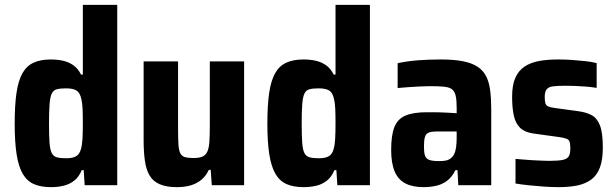

<svg xmlns="http://www.w3.org/2000/svg" viewBox="-20 -763 2536 791"><path d="M189.8 8Q148.4 8 119.8 -4.5Q91.3 -17 73.9 -46.5Q56.6 -76 48.5 -126.7Q40.5 -177.4 40.5 -254Q40.5 -329.7 48 -380.8Q55.6 -431.8 72.7 -461.8Q89.8 -491.7 118.5 -504.8Q147.2 -518 189.1 -518Q217.6 -518 241.2 -512.4Q264.7 -506.9 283.1 -493.5Q301.5 -480.2 314 -455.6H321.3V-743H463V0H328.8L324.8 -62.1H316.7Q305.7 -34.8 286.2 -19.2Q266.7 -3.6 241.9 2.2Q217.2 8 189.8 8ZM252.9 -111Q280.1 -111 294.1 -119.7Q308.2 -128.4 313.6 -149.4Q318.6 -167 319.9 -192.8Q321.3 -218.6 321.3 -256.7Q321.3 -291.8 320.1 -316.1Q319 -340.4 315.2 -354.4Q309.8 -380.9 295.4 -389.9Q281.1 -399 251.7 -399Q228.1 -399 214.1 -395.3Q200.1 -391.6 193.4 -377.9Q186.7 -364.2 184.3 -335.2Q181.9 -306.2 181.9 -255Q181.9 -204.8 184 -175.5Q186.2 -146.2 193.1 -132.5Q200.1 -118.9 214.1 -115Q228.1 -111 252.9 -111Z M708.9 8Q664.6 8 637.2 -4.3Q609.7 -16.6 595.8 -40.8Q581.8 -65.1 576.8 -101.5Q571.7 -137.8 571.7 -185.4V-510H713.6V-233.8Q713.6 -191.2 715.2 -166.5Q716.9 -141.8 723.5 -130.3Q730.2 -118.7 742.7 -115.4Q755.1 -112 776.7 -112Q799.5 -112 813.1 -117.4Q826.6 -122.8 833.6 -137.2Q840.6 -151.6 842.5 -178.2Q844.4 -204.9 844.4 -246.4V-510H985.7V0H852.5L848.1 -63.1H840.2Q828.9 -38.5 809.9 -22.6Q790.9 -6.7 765.6 0.7Q740.3 8 708.9 8Z M1230.8 8Q1189.4 8 1160.8 -4.5Q1132.3 -17 1114.9 -46.5Q1097.6 -76 1089.5 -126.7Q1081.5 -177.4 1081.5 -254Q1081.5 -329.7 1089 -380.8Q1096.6 -431.8 1113.7 -461.8Q1130.8 -491.7 1159.5 -504.8Q1188.2 -518 1230.1 -518Q1258.6 -518 1282.2 -512.4Q1305.7 -506.9 1324.1 -493.5Q1342.5 -480.2 1355 -455.6H1362.3V-743H1504V0H1369.8L1365.8 -62.1H1357.7Q1346.7 -34.8 1327.2 -19.2Q1307.7 -3.6 1282.9 2.2Q1258.2 8 1230.8 8ZM1293.9 -111Q1321.1 -111 1335.1 -119.7Q1349.2 -128.4 1354.6 -149.4Q1359.6 -167 1360.9 -192.8Q1362.3 -218.6 1362.3 -256.7Q1362.3 -291.8 1361.1 -316.1Q1360 -340.4 1356.2 -354.4Q1350.8 -380.9 1336.4 -389.9Q1322.1 -399 1292.7 -399Q1269.1 -399 1255.1 -395.3Q1241.1 -391.6 1234.4 -377.9Q1227.7 -364.2 1225.3 -335.2Q1222.9 -306.2 1222.9 -255Q1222.9 -204.8 1225 -175.5Q1227.2 -146.2 1234.1 -132.5Q1241.1 -118.9 1255.1 -115Q1269.1 -111 1293.9 -111Z M1725 8Q1679.7 8 1650 -7.4Q1620.3 -22.7 1605.9 -56.8Q1591.5 -90.9 1591.5 -145.5Q1591.5 -205.3 1604.7 -239.1Q1617.9 -272.9 1650.3 -286.8Q1682.7 -300.6 1738.5 -300.6Q1748.7 -300.6 1762.2 -300.6Q1775.8 -300.6 1792.9 -300.1Q1810.1 -299.6 1827.6 -298.6Q1845 -297.6 1861.4 -296.6V-319.6Q1861.4 -351.8 1857.1 -369.4Q1852.7 -387.1 1841.8 -395.4Q1830.8 -403.7 1808.7 -405.9Q1786.5 -408 1751 -408Q1730.8 -408 1707.8 -406.7Q1684.7 -405.4 1661.7 -403.9Q1638.8 -402.3 1618.2 -400.3V-502.6Q1657.3 -511.1 1702.2 -514.6Q1747.1 -518 1795.3 -518Q1850.2 -518 1887.8 -510.6Q1925.4 -503.1 1948.4 -487.5Q1971.5 -471.8 1983.4 -447.7Q1995.3 -423.5 1999.5 -389.6Q2003.8 -355.7 2003.8 -311.8V0H1868.1L1864.7 -62.1H1856.4Q1842.5 -33.7 1821.9 -18.3Q1801.3 -3 1776.6 2.5Q1751.8 8 1725 8ZM1789.2 -99.3Q1805.4 -99.3 1816.9 -101.6Q1828.3 -104 1837.1 -110.7Q1845.8 -117.5 1850.6 -127Q1856.5 -139.1 1859 -156.4Q1861.4 -173.7 1861.4 -197.2V-221.4H1781.2Q1758.2 -221.4 1746.3 -216.7Q1734.4 -212 1730.5 -198.3Q1726.6 -184.7 1726.6 -158.5Q1726.6 -134.5 1730.9 -121.8Q1735.1 -109.1 1748.6 -104.2Q1762 -99.3 1789.2 -99.3Z M2281.6 8Q2254.4 8 2221.8 5.8Q2189.1 3.6 2158.4 0.3Q2127.6 -2.9 2103.8 -6.9V-108.4Q2119.5 -107.4 2137.3 -105.6Q2155.2 -103.8 2173.2 -103Q2191.3 -102.3 2209 -101.3Q2226.6 -100.3 2241.7 -100.3Q2280.3 -100.3 2298.7 -104.3Q2317 -108.4 2323.3 -119.2Q2329.6 -130 2329.6 -149.6Q2329.6 -168.3 2327 -177.7Q2324.4 -187.2 2314.3 -191.3Q2304.2 -195.5 2282 -198.5L2177.1 -213Q2142.5 -218 2123.5 -235.6Q2104.5 -253.2 2097.1 -285.6Q2089.8 -318.1 2089.8 -364.4Q2089.8 -412.3 2103.1 -442.5Q2116.5 -472.7 2141.6 -489.1Q2166.7 -505.6 2201.5 -511.8Q2236.3 -518 2280.1 -518Q2307.9 -518 2337 -516Q2366.2 -514 2392.9 -511Q2419.7 -508 2438.1 -503V-401Q2415.5 -404.6 2392.4 -406.4Q2369.4 -408.2 2348.2 -409Q2327 -409.7 2309.2 -409.7Q2276.2 -409.7 2258 -407.3Q2239.7 -404.8 2231.9 -394.7Q2224.2 -384.7 2224.2 -364.1Q2224.2 -346.9 2226.7 -337.9Q2229.3 -328.9 2238.2 -324.7Q2247.1 -320.5 2266.4 -318L2365.7 -304.4Q2396.1 -300 2417.8 -288.4Q2439.5 -276.8 2451.5 -246.7Q2463.5 -216.5 2463.5 -154.9Q2463.5 -104 2451.2 -72Q2438.9 -40 2415.1 -22.8Q2391.3 -5.6 2358.3 1.2Q2325.2 8 2281.6 8Z"/></svg>

Font: Saira Thin SemiCondensed
Style: Regular
Weight: 100
Width: 4
Version: Version 1.101